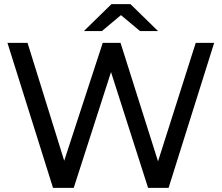

<svg xmlns="http://www.w3.org/2000/svg" viewBox="-20 -907 1070 927"><path d="M1014 -700H925L743 -128L562 -700H476L290 -131L113 -700H16L236 0H336L516 -559L695 0H794ZM656 -757H743L610 -887H518L385 -757H472L564 -834Z"/></svg>

Font: Rookery
Style: Regular
Weight: 400
Designer: Ryan Kimball / Julieta Ulanovsky
Foundry: Motorola Mobility LLC.
Version: Version 1.0